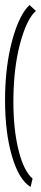

<svg xmlns="http://www.w3.org/2000/svg" viewBox="-20 -649 162 760"><path d="M0 -253Q0 -285 1 -302Q6 -414 32.5 -504Q59 -594 97 -629L122 -606Q87 -574 62.5 -487.5Q38 -401 34 -294Q33 -278 33 -246Q33 -136 53.5 -54Q74 28 109 58L101 91Q55 63 27.5 -30.5Q0 -124 0 -253Z"/></svg>

Font: Vibes
Style: Regular
Weight: 400
Designer: AbdElmomen Kadhim
Version: Version 1.100